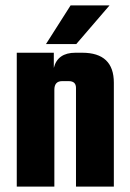

<svg xmlns="http://www.w3.org/2000/svg" viewBox="-20 -690 479 710"><path d="M259 -495H284Q401 -495 401 -384V0H261V-365Q261 -390 234 -390H210Q181 -390 181 -358V0H42V-495H179V-439Q193 -495 259 -495ZM385 -670 262 -527H150L241 -670Z"/></svg>

Font: Teko Semibold
Style: Regular
Weight: 600
Designer: Manushi Parikh, Jonny Pinhorn
Foundry: Indian Type Foundry
Version: Version 1.105;PS 1.0;hotconv 1.0.78;makeotf.lib2.5.61930; tt